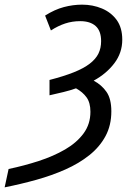

<svg xmlns="http://www.w3.org/2000/svg" viewBox="-108 -566 586 826"><path d="M-71 161Q-4 147 59 126.5Q122 106 172 77Q222 48 251.5 8Q281 -32 281 -85Q281 -124 264.5 -147Q248 -170 219 -186Q194 -177 165 -170Q136 -163 105 -156V-222Q167 -238 209.5 -255Q252 -272 278 -292Q304 -312 315.5 -335.5Q327 -359 327 -389Q327 -433 303.5 -454Q280 -475 237 -475Q203 -475 172.5 -465Q142 -455 111 -435L86 -499Q127 -525 166.5 -535.5Q206 -546 245 -546Q291 -546 330.5 -529.5Q370 -513 394 -480Q418 -447 418 -395Q418 -339 384 -294Q350 -249 295 -219Q329 -201 350 -171Q371 -141 371 -87Q371 -27 346 19.5Q321 66 276.5 101.5Q232 137 173.5 163Q115 189 48.5 207.5Q-18 226 -88 240Z"/></svg>

Font: Noto Sans Display
Style: Italic
Weight: 400
Italic angle: -12°
Designer: Monotype Design Team
Foundry: Monotype Imaging Inc.
Version: Version 2.003